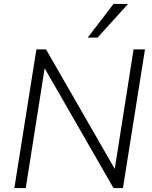

<svg xmlns="http://www.w3.org/2000/svg" viewBox="-20 -956 775 976"><path d="M53 0 165 -705H214L579 -70H559L659 -705H717L605 0H557L192 -635H211L111 0ZM426 -765 557 -936H631L476 -765Z"/></svg>

Font: Nunito Sans 12pt ExtraLight 12pt Light
Style: Italic
Weight: 300
Italic angle: -9°
Version: Version 3.101;gftools[0.9.27]